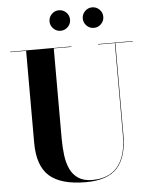

<svg xmlns="http://www.w3.org/2000/svg" viewBox="-63 -1009 849 1076"><g transform="rotate(-5 362.0 -471.5)"><path d="M707 -750V-747.5H608.5V-230Q608.5 -106.5 553.8 -45.8Q499 15 376.5 15Q236 15 171.2 -42.8Q106.5 -100.5 106.5 -230V-747.5H17V-750H362V-747.5H262V-240Q262 -190.5 267.8 -146Q273.5 -101.5 289.5 -67.5Q305.5 -33.5 335.8 -13.8Q366 6 414 6Q473.5 6 516.5 -19Q559.5 -44 582.5 -96.2Q605.5 -148.5 605.5 -230V-747.5H511.5V-750ZM496 -842.5Q472.5 -842.5 455.5 -859.5Q438.5 -876.5 438.5 -900Q438.5 -924 455.5 -941Q472.5 -958 496 -958Q520 -958 537 -941Q554 -924 554 -900Q554 -876.5 537 -859.5Q520 -842.5 496 -842.5ZM309 -842.5Q285.5 -842.5 268.5 -859.5Q251.5 -876.5 251.5 -900Q251.5 -924 268.5 -941Q285.5 -958 309 -958Q333 -958 350 -941Q367 -924 367 -900Q367 -876.5 350 -859.5Q333 -842.5 309 -842.5Z"/></g></svg>

Font: Bodoni Moda 72pt
Style: Bold
Weight: 700
Designer: Owen Earl
Foundry: indestructible type
Version: Version 2.004